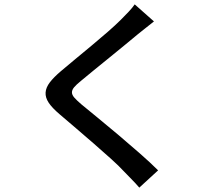

<svg xmlns="http://www.w3.org/2000/svg" viewBox="-20 -794 996 878"><path d="M684 -696Q666 -682 645.5 -665.5Q625 -649 611 -638Q587 -618 553 -590Q519 -562 482 -532Q445 -502 410 -473.5Q375 -445 350 -424Q329 -407 319 -395Q309 -383 309 -371.5Q309 -360 320 -347.5Q331 -335 352 -317Q382 -292 427.5 -255Q473 -218 522.5 -176Q572 -134 620 -92Q668 -50 703 -15L617 64Q600 44 580.5 24.5Q561 5 544 -13Q525 -34 489 -66.5Q453 -99 411 -135.5Q369 -172 327 -208Q285 -244 252 -272Q218 -301 202.5 -324.5Q187 -348 188.5 -371Q190 -394 208 -417.5Q226 -441 259 -469Q286 -492 323.5 -523Q361 -554 399.5 -586Q438 -618 473.5 -649Q509 -680 533 -704Q550 -721 568 -740Q586 -759 596 -774Z"/></svg>

Font: Kinto Sans Med
Style: Regular
Weight: 500
Designer: Authors: Ryoko NISHIZUKA  (kana & ideographs); Paul D. Hunt (Latin, Greek & Cyrillic); Wenlong ZHANG  (bopomofo); Sandol
Foundry: Adobe Systems Incorporated, ookami Inc.
Version: Version 0.001